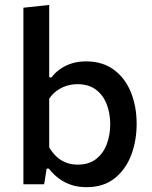

<svg xmlns="http://www.w3.org/2000/svg" viewBox="-20 -764 632 796"><path d="M339 12Q304.5 12 276.2 2.8Q248 -6.5 224.8 -23.5Q201.5 -40.5 182.5 -65H173.5L163 0H77Q77 -54.5 77 -105.5Q77 -156.5 77 -218V-493.5Q77 -556 77 -615.5Q77 -675 77 -732L184 -743.5Q184 -683.5 184 -622.2Q184 -561 184 -493.5V-443.5H194Q207.5 -462 228.8 -477.2Q250 -492.5 277.2 -501Q304.5 -509.5 337 -509.5Q404.5 -509.5 451.2 -475.5Q498 -441.5 522.2 -382.5Q546.5 -323.5 546.5 -250Q546.5 -180.5 523.8 -120.8Q501 -61 455 -24.5Q409 12 339 12ZM302.5 -81.5Q349 -81.5 379 -105.2Q409 -129 423 -167.2Q437 -205.5 437 -249Q437 -294.5 422.2 -332.2Q407.5 -370 377.5 -392.5Q347.5 -415 301 -415Q278 -415 256.2 -408.2Q234.5 -401.5 216 -388.2Q197.5 -375 184 -355V-153Q197 -131 214 -115Q231 -99 253 -90.2Q275 -81.5 302.5 -81.5Z"/></svg>

Font: Commissioner Thin Medium
Style: Regular
Weight: 500
Version: Version 1.000